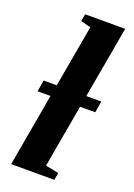

<svg xmlns="http://www.w3.org/2000/svg" viewBox="-136 -748 558 802"><g transform="rotate(20 143.5 -347.0)"><path d="M219.7 -374.5H286.6L277.8 -323.7H210.4L161.1 -43.9L219.2 -32.2L213.9 0H22L79.1 -323.7H21.5L30.3 -374.5H88.4L137.2 -649.9L92.8 -661.6L98.1 -693.8H276.4Z"/></g></svg>

Font: Tinos
Style: Bold Italic
Weight: 700
Italic angle: -16.333°
Designer: Steve Matteson
Foundry: Monotype Imaging Inc.
Version: Version 1.23